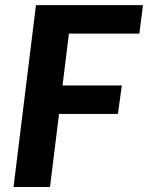

<svg xmlns="http://www.w3.org/2000/svg" viewBox="-20 -746 590 766"><path d="M536 -612H255L229.5 -405H466L450.5 -291.5H215.5L179.5 0H34L123.5 -725.5H550.5Z"/></svg>

Font: Lato Heavy
Style: Italic
Weight: 800
Italic angle: -7°
Designer: Lukasz Dziedzic
Foundry: tyPoland Lukasz Dziedzic
Version: Version 2.007; 2014-02-27